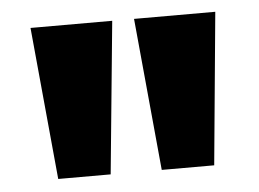

<svg xmlns="http://www.w3.org/2000/svg" viewBox="-35 -774 556 412"><g transform="rotate(-5 243.0 -568.0)"><path d="M298 -404H411L442 -732H267ZM44 -732 75 -404H188L220 -732Z"/></g></svg>

Font: MV Cash Black
Style: Regular
Weight: 900
Designer: Rodrigo Fuenzalida
Foundry: fragTYPE
Version: Version 1.100;Glyphs 3.1.2 (3151)